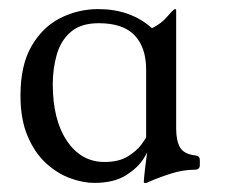

<svg xmlns="http://www.w3.org/2000/svg" viewBox="-20 -685 496 422"><path d="M301.2 -532Q301.2 -580.6 275.9 -607.3Q250.5 -634 197 -634Q157.6 -634 135.4 -614.7Q113.3 -595.5 104.7 -564.7Q96 -533.9 96 -500.2Q96 -421.2 127.3 -375.1Q158.5 -329 209.5 -329Q241.5 -329 261.4 -341.5Q281.2 -354 290.8 -367.4Q300.3 -380.8 301.2 -382.8ZM367.2 -402.2Q367.2 -376.2 375.6 -361.2Q384 -346.2 410.2 -343.2Q419.2 -342.2 419.2 -333.2V-322Q419.2 -312 408 -312Q382.8 -312 355.9 -303.5Q329 -295 304 -284Q303.8 -283 300 -283H298Q296 -283 296 -285Q296 -290 299 -316Q302 -342 306 -366H310Q308 -356 295.4 -336Q282.8 -316 256.4 -299.5Q230 -283 187 -283Q163 -283 135 -293Q107 -303 82 -325.5Q57 -348 41 -385Q25 -422 25 -475Q25 -542 49.5 -584Q74 -626 113 -645.5Q152 -665 196 -665Q267 -665 314 -623Q334.5 -633 348.1 -649Q361.6 -665 365 -665Q367.2 -665 367.2 -663Z"/></svg>

Font: Young Serif Light
Style: Regular
Weight: 300
Designer: Bastien Sozeau
Foundry: NBR — Bastien Sozeau
Version: Version 5.001